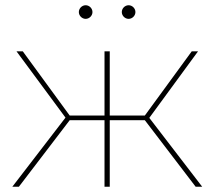

<svg xmlns="http://www.w3.org/2000/svg" viewBox="-20 -713 819 733"><path d="M67 -517H43L230 -264L27 0H52L246 -254H379V0H399V-254H533L727 0H752L550 -263L736 -517H712L533 -272H399V-517H379V-272H246ZM471 -641C485 -641 497 -653 497 -667C497 -681 485 -693 471 -693C457 -693 445 -681 445 -667C445 -653 457 -641 471 -641ZM307 -641C321 -641 333 -653 333 -667C333 -681 321 -693 307 -693C293 -693 281 -681 281 -667C281 -653 293 -641 307 -641Z"/></svg>

Font: Montserrat-Alt1 Thin
Style: Regular
Weight: 100
Designer: Differentunic
Foundry: Differentunic
Version: Version 7.222